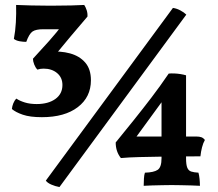

<svg xmlns="http://www.w3.org/2000/svg" viewBox="-20 -747 878 775"><path d="M149 -274Q101 -274 72 -284Q43 -294 28 -307Q29 -318 33.5 -329.5Q38 -341 46 -349Q59 -340 80 -333.5Q101 -327 128 -327Q175 -327 203.5 -347.5Q232 -368 232 -404Q232 -434 210.5 -452Q189 -470 156 -470Q142 -470 131 -466Q123 -474 118 -487Q113 -500 113 -510Q147 -547 178.5 -582Q210 -617 233 -649L260 -629H155Q125 -629 111.5 -620Q98 -611 86 -578Q73 -578 59 -580.5Q45 -583 36 -590Q42 -621 44 -656.5Q46 -692 45 -727Q67 -726 106 -725Q145 -724 184 -724Q233 -724 267.5 -725Q302 -726 320 -727Q326 -718 330 -705.5Q334 -693 333 -680Q302 -644 265 -600Q228 -556 197 -518L177 -538Q224 -542 262.5 -531.5Q301 -521 324 -494.5Q347 -468 347 -423Q347 -355 294 -314.5Q241 -274 149 -274ZM220 8Q203 5 187 -2Q171 -9 165 -18L678 -715Q693 -713 708 -705Q723 -697 732 -688ZM560 3Q560 -11 561 -26.5Q562 -42 565 -50Q601 -51 616.5 -61.5Q632 -72 632 -108V-375L664 -378L510 -167L502 -196H771Q785 -196 793 -193Q801 -190 807 -182Q800 -170 795.5 -152.5Q791 -135 789 -116Q706 -116 645.5 -115Q585 -114 542.5 -113Q500 -112 468 -109Q447 -135 447 -172Q483 -216 519.5 -261.5Q556 -307 591.5 -353.5Q627 -400 661 -450Q671 -451 683.5 -450.5Q696 -450 708.5 -448Q721 -446 731 -443V-108Q731 -82 736 -70Q741 -58 752 -54.5Q763 -51 781 -50Q784 -40 785.5 -25Q787 -10 787 3Q773 2 752 1.5Q731 1 710 0.5Q689 0 673 0Q657 0 635.5 0.5Q614 1 593.5 1.5Q573 2 560 3Z"/></svg>

Font: Vollkorn SemiBold
Style: Regular
Weight: 600
Designer: Friedrich Althausen
Foundry: Friedrich Althausen
Version: Version 5.000